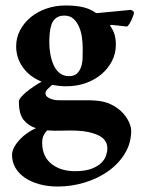

<svg xmlns="http://www.w3.org/2000/svg" viewBox="-20 -463 517 701"><path d="M215 -406Q196 -406 184.5 -397Q173 -388 168 -373.5Q163 -359 161.5 -341.5Q160 -324 160 -307Q160 -286 164 -264.5Q168 -243 176 -225Q184 -207 198 -196Q212 -185 231 -185Q251 -185 261 -194.5Q271 -204 276 -218.5Q281 -233 281.5 -251Q282 -269 282 -285Q282 -306 279 -327.5Q276 -349 268 -366.5Q260 -384 247.5 -395Q235 -406 215 -406ZM152 13Q147 18 140.5 29Q134 40 134 58Q134 108 167.5 135Q201 162 254 162Q290 162 313 153.5Q336 145 349 132.5Q362 120 367 105.5Q372 91 372 79Q372 47 340 31.5Q308 16 260 14Q234 13 206 14Q178 15 152 13ZM220 -443Q254 -443 280 -437.5Q306 -432 327 -418Q330 -415 333 -415L458 -427Q460 -426 464.5 -423.5Q469 -421 469 -416Q469 -413 466.5 -406Q464 -399 460.5 -391Q457 -383 452.5 -376Q448 -369 444 -366Q427 -368 417.5 -369Q408 -370 388 -372Q386 -372 384 -371.5Q382 -371 382 -369Q394 -352 398.5 -336Q403 -320 403 -299Q403 -268 389 -240.5Q375 -213 351 -192.5Q327 -172 294 -160Q261 -148 222 -148Q208 -148 195 -149.5Q182 -151 170 -153Q162 -146 154 -138Q146 -130 146 -122Q146 -111 161 -104Q176 -97 194 -97Q208 -97 225.5 -97Q243 -97 261 -97Q279 -97 296 -97Q313 -97 326 -96Q361 -94 386 -81.5Q411 -69 427 -52Q443 -35 451 -17Q459 1 459 14Q459 59 436.5 96.5Q414 134 376.5 161Q339 188 290.5 203Q242 218 191 218Q154 218 123.5 209.5Q93 201 71 186Q49 171 36.5 150Q24 129 24 103Q24 88 32.5 73Q41 58 53.5 45Q66 32 81.5 21.5Q97 11 111 5Q83 -4 66 -25.5Q49 -47 49 -92Q49 -99 56.5 -108Q64 -117 76 -127Q88 -137 103 -147Q118 -157 132 -165Q89 -182 64 -216.5Q39 -251 39 -294Q39 -325 53 -352Q67 -379 91.5 -399.5Q116 -420 149 -431.5Q182 -443 220 -443Z"/></svg>

Font: Vermiglione
Style: Bold
Weight: 700
Version: Version 1.000